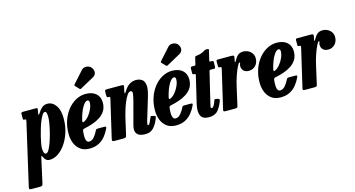

<svg xmlns="http://www.w3.org/2000/svg" viewBox="-171 -1233 3560 1924"><g transform="rotate(-15 1609.0 -271.0)"><path d="M74 -519.5H202.5Q216.5 -519.5 219.5 -516.8Q222.5 -514 220 -500L215 -472.5Q211 -453.5 214.8 -450Q218.5 -446.5 229 -464.5Q248 -496 271.2 -515Q294.5 -534 326.5 -534Q379 -534 413.5 -485.8Q448 -437.5 448 -351.5Q448 -273.5 427 -207Q406 -140.5 371 -90.5Q336 -40.5 293.8 -12.8Q251.5 15 208.5 15Q182 15 168.2 1.8Q154.5 -11.5 147 -28.5Q140.5 -43.5 136.8 -43.5Q133 -43.5 128.5 -23L73.5 226Q70 240 65.5 245.2Q61 250.5 45 250.5H-45Q-65.5 250.5 -68.2 244.2Q-71 238 -67.5 223L79 -415.5Q82 -429 81.5 -434.2Q81 -439.5 69 -439.5H65.5Q55 -439.5 53 -444Q51 -448.5 51 -462.5V-499Q51 -513 55.8 -516.2Q60.5 -519.5 74 -519.5ZM159.5 -116.5Q159.5 -94 165.2 -74.5Q171 -55 187 -55Q201.5 -55 217.5 -82.2Q233.5 -109.5 248.5 -152.5Q263.5 -195.5 275.8 -243.5Q288 -291.5 295.2 -334Q302.5 -376.5 302.5 -401.5Q302.5 -429 298.2 -445Q294 -461 281 -461Q268 -461 254.2 -440.5Q240.5 -420 226.8 -386.2Q213 -352.5 201 -312.8Q189 -273 179.5 -234Q170 -195 164.8 -163.8Q159.5 -132.5 159.5 -116.5Z M455 -187.5Q455 -261.5 476.8 -324Q498.5 -386.5 536.2 -432.8Q574 -479 621.8 -504.5Q669.5 -530 721.5 -530Q790 -530 829 -496Q868 -462 868 -402.5Q868 -353.5 847 -318.8Q826 -284 790.8 -260.5Q755.5 -237 711.8 -222.2Q668 -207.5 622.5 -198Q610.5 -195 607 -189.8Q603.5 -184.5 602.5 -169Q591 -59 634.5 -59Q663.5 -59 686.5 -85Q709.5 -111 728.5 -150Q732 -158 737.5 -160.5Q743 -163 756 -163H813.5Q831.5 -163 835.2 -159Q839 -155 832.5 -140.5Q814 -100.5 786.2 -66Q758.5 -31.5 718.2 -10.8Q678 10 621.5 10Q565.5 10 528.5 -17Q491.5 -44 473.2 -88.8Q455 -133.5 455 -187.5ZM636 -264.5Q663 -277 687 -306Q711 -335 726.2 -370.2Q741.5 -405.5 742 -435.5Q742.5 -461.5 723 -461.5Q699.5 -461.5 671.5 -414.8Q643.5 -368 623.5 -289.5Q619.5 -274 621.2 -266.2Q623 -258.5 636 -264.5ZM852.5 -765Q873 -737 867.5 -711Q862 -685 836.5 -671L695.5 -593.5Q685.5 -587.5 678 -595.5L641.5 -633.5Q633 -642.5 641.5 -650.5L749 -770.5Q762.5 -786 782.5 -790Q802.5 -794 821.8 -787.5Q841 -781 852.5 -765Z M945.5 -520H1088.5Q1110 -520 1113.5 -516Q1117 -512 1113.5 -494L1105.5 -459Q1100.5 -432 1104.8 -432Q1109 -432 1121 -452Q1146.5 -494.5 1177.5 -514.2Q1208.5 -534 1245 -534Q1281 -534 1306.2 -517.2Q1331.5 -500.5 1337 -458.8Q1342.5 -417 1319.5 -341L1250 -110.5Q1247.5 -103.5 1245.2 -90.8Q1243 -78 1243 -75Q1243 -64.5 1249 -64.5Q1257.5 -64.5 1266.8 -81.5Q1276 -98.5 1288 -129Q1292.5 -141 1295.5 -144Q1298.5 -147 1308 -144.5L1335 -138Q1344 -135.5 1343.8 -129.8Q1343.5 -124 1338.5 -109Q1316.5 -53.5 1284.8 -19.2Q1253 15 1200.5 15Q1147.5 15 1123 -5Q1098.5 -25 1098.5 -61.5Q1098.5 -72 1101 -85Q1103.5 -98 1106.5 -108.5L1163 -320Q1178.5 -376 1182.5 -407.8Q1186.5 -439.5 1164 -439.5Q1148 -439.5 1130.8 -415.8Q1113.5 -392 1096.8 -352.2Q1080 -312.5 1065.5 -263.8Q1051 -215 1040 -165.5L1009 -28Q1005.5 -12 1000.5 -6Q995.5 0 976.5 0H891Q865.5 0 860.8 -4.8Q856 -9.5 860.5 -29.5L951.5 -421Q954.5 -434 951.2 -437Q948 -440 939.5 -440H936.5Q924.5 -440 921.8 -445.2Q919 -450.5 919 -465V-495Q919 -512 923.8 -516Q928.5 -520 945.5 -520Z M1352 -187.5Q1352 -261.5 1373.8 -324Q1395.5 -386.5 1433.2 -432.8Q1471 -479 1518.8 -504.5Q1566.5 -530 1618.5 -530Q1687 -530 1726 -496Q1765 -462 1765 -402.5Q1765 -353.5 1744 -318.8Q1723 -284 1687.8 -260.5Q1652.5 -237 1608.8 -222.2Q1565 -207.5 1519.5 -198Q1507.5 -195 1504 -189.8Q1500.5 -184.5 1499.5 -169Q1488 -59 1531.5 -59Q1560.5 -59 1583.5 -85Q1606.5 -111 1625.5 -150Q1629 -158 1634.5 -160.5Q1640 -163 1653 -163H1710.5Q1728.5 -163 1732.2 -159Q1736 -155 1729.5 -140.5Q1711 -100.5 1683.2 -66Q1655.5 -31.5 1615.2 -10.8Q1575 10 1518.5 10Q1462.5 10 1425.5 -17Q1388.5 -44 1370.2 -88.8Q1352 -133.5 1352 -187.5ZM1533 -264.5Q1560 -277 1584 -306Q1608 -335 1623.2 -370.2Q1638.5 -405.5 1639 -435.5Q1639.5 -461.5 1620 -461.5Q1596.5 -461.5 1568.5 -414.8Q1540.5 -368 1520.5 -289.5Q1516.5 -274 1518.2 -266.2Q1520 -258.5 1533 -264.5ZM1749.5 -765Q1770 -737 1764.5 -711Q1759 -685 1733.5 -671L1592.5 -593.5Q1582.5 -587.5 1575 -595.5L1538.5 -633.5Q1530 -642.5 1538.5 -650.5L1646 -770.5Q1659.5 -786 1679.5 -790Q1699.5 -794 1718.8 -787.5Q1738 -781 1749.5 -765Z M1830 -520H1847.5Q1859 -520 1860.2 -523.2Q1861.5 -526.5 1864 -535.5L1878.5 -597Q1880.5 -606.5 1883.8 -608.5Q1887 -610.5 1897 -612Q1927 -614.5 1947.8 -622.8Q1968.5 -631 1980 -638.5Q1990.5 -645.5 1994.5 -646.8Q1998.5 -648 2013 -648Q2025.5 -648 2029.2 -645.8Q2033 -643.5 2031 -634L2008 -536Q2005.5 -526 2006.2 -523Q2007 -520 2018 -520H2030Q2040 -520 2043.5 -517.5Q2047 -515 2047 -503.5L2046.5 -460.5Q2046 -446.5 2042.5 -443.2Q2039 -440 2026 -440H1997Q1988 -440 1985.8 -437Q1983.5 -434 1981.5 -426L1908.5 -122Q1903.5 -102.5 1900 -84.2Q1896.5 -66 1910.5 -66Q1922 -66 1933.2 -86.2Q1944.5 -106.5 1951.5 -129Q1954.5 -138 1958.2 -141.8Q1962 -145.5 1974 -143L1995.5 -137.5Q2005.5 -134.5 2006.8 -129.8Q2008 -125 2003.5 -112Q1983.5 -56.5 1952 -20.2Q1920.5 16 1858 16Q1795 16 1775 -24.5Q1755 -65 1772.5 -143.5L1838.5 -422.5Q1840.5 -431.5 1839.5 -435.8Q1838.5 -440 1828 -440H1823Q1814 -440 1811.2 -443.2Q1808.5 -446.5 1808.5 -458.5V-501.5Q1808.5 -513.5 1813.5 -516.8Q1818.5 -520 1830 -520Z M2093.5 -520H2230Q2248.5 -520 2255.5 -516Q2262.5 -512 2259 -495.5L2253.5 -469Q2249 -449.5 2253 -449Q2257 -448.5 2265 -464Q2283.5 -498.5 2304.2 -515Q2325 -531.5 2358.5 -531.5Q2400.5 -531.5 2431.8 -504Q2463 -476.5 2463 -435Q2463 -388.5 2435 -359Q2407 -329.5 2364.5 -329.5Q2329.5 -329.5 2310.5 -349.2Q2291.5 -369 2292 -398Q2292 -411.5 2295.5 -417.5Q2299 -423.5 2299 -429.5Q2299 -434.5 2294 -434.5Q2286 -434.5 2269.8 -402.2Q2253.5 -370 2235 -317Q2216.5 -264 2203 -201L2163.5 -26Q2160 -10.5 2156 -5.2Q2152 0 2133 0H2036.5Q2018 0 2014.5 -4.5Q2011 -9 2014 -23L2105.5 -415Q2109 -431.5 2107.2 -435.8Q2105.5 -440 2093 -440H2091Q2080.5 -440 2078.2 -444.5Q2076 -449 2076 -463.5V-503Q2076 -512.5 2079.5 -516.2Q2083 -520 2093.5 -520Z M2437 -187.5Q2437 -261.5 2458.8 -324Q2480.5 -386.5 2518.2 -432.8Q2556 -479 2603.8 -504.5Q2651.5 -530 2703.5 -530Q2772 -530 2811 -496Q2850 -462 2850 -402.5Q2850 -353.5 2829 -318.8Q2808 -284 2772.8 -260.5Q2737.5 -237 2693.8 -222.2Q2650 -207.5 2604.5 -198Q2592.5 -195 2589 -189.8Q2585.5 -184.5 2584.5 -169Q2573 -59 2616.5 -59Q2645.5 -59 2668.5 -85Q2691.5 -111 2710.5 -150Q2714 -158 2719.5 -160.5Q2725 -163 2738 -163H2795.5Q2813.5 -163 2817.2 -159Q2821 -155 2814.5 -140.5Q2796 -100.5 2768.2 -66Q2740.5 -31.5 2700.2 -10.8Q2660 10 2603.5 10Q2547.5 10 2510.5 -17Q2473.5 -44 2455.2 -88.8Q2437 -133.5 2437 -187.5ZM2618 -264.5Q2645 -277 2669 -306Q2693 -335 2708.2 -370.2Q2723.5 -405.5 2724 -435.5Q2724.5 -461.5 2705 -461.5Q2681.5 -461.5 2653.5 -414.8Q2625.5 -368 2605.5 -289.5Q2601.5 -274 2603.2 -266.2Q2605 -258.5 2618 -264.5Z M2917 -520H3053.5Q3072 -520 3079 -516Q3086 -512 3082.5 -495.5L3077 -469Q3072.5 -449.5 3076.5 -449Q3080.5 -448.5 3088.5 -464Q3107 -498.5 3127.8 -515Q3148.5 -531.5 3182 -531.5Q3224 -531.5 3255.2 -504Q3286.5 -476.5 3286.5 -435Q3286.5 -388.5 3258.5 -359Q3230.5 -329.5 3188 -329.5Q3153 -329.5 3134 -349.2Q3115 -369 3115.5 -398Q3115.5 -411.5 3119 -417.5Q3122.5 -423.5 3122.5 -429.5Q3122.5 -434.5 3117.5 -434.5Q3109.5 -434.5 3093.2 -402.2Q3077 -370 3058.5 -317Q3040 -264 3026.5 -201L2987 -26Q2983.5 -10.5 2979.5 -5.2Q2975.5 0 2956.5 0H2860Q2841.5 0 2838 -4.5Q2834.5 -9 2837.5 -23L2929 -415Q2932.5 -431.5 2930.8 -435.8Q2929 -440 2916.5 -440H2914.5Q2904 -440 2901.8 -444.5Q2899.5 -449 2899.5 -463.5V-503Q2899.5 -512.5 2903 -516.2Q2906.5 -520 2917 -520Z"/></g></svg>

Font: Besley* Condensed
Style: Bold Italic
Weight: 700
Width: 3
Italic angle: -13°
Designer: Owen Earl
Foundry: indestructible type*
Version: Version 3.000; ttfautohint (v1.8.3)